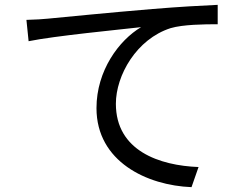

<svg xmlns="http://www.w3.org/2000/svg" viewBox="-20 -746 1040 792"><path d="M89 -664 98 -576C205 -598 475 -624 562 -634C471 -580 378 -455 378 -300C378 -79 587 19 770 26L799 -57C638 -63 458 -124 458 -318C458 -435 543 -585 684 -630C735 -645 822 -646 878 -646V-726C812 -723 719 -718 611 -709C429 -694 242 -675 177 -669C158 -667 127 -665 89 -664Z"/></svg>

Font: Noto Sans CJK SC Regular
Style: Regular
Weight: 400
Designer: Ryoko NISHIZUKA (kana & ideographs); Paul D. Hunt (Latin, Greek & Cyrillic); Wenlong ZHANG (bopomofo); Sandoll Communica
Foundry: Adobe Systems Incorporated
Version: Version 1.004;PS 1.004;hotconv 1.0.82;makeotf.lib2.5.63406